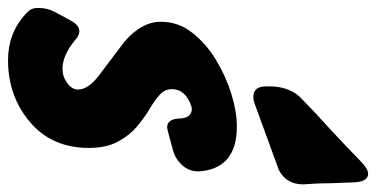

<svg xmlns="http://www.w3.org/2000/svg" viewBox="-278 -698 959 490"><g transform="rotate(90 202.0 -452.5)"><path d="M204 -619Q177 -619 177 -651V-661Q177 -707 203 -737Q249 -782 285 -814Q326 -852 366 -891Q387 -912 400 -912Q421 -912 422 -873L424 -820Q424 -784 427 -746Q427 -703 390 -684L220 -622Q212 -619 204 -619ZM110 7Q41 7 -8 -38Q-23 -51 -23 -66V-74Q-23 -94 -12.5 -113.5Q-2 -133 9.5 -154Q21 -175 36 -175Q47 -175 59 -164Q98 -132 132 -132Q152 -132 168.5 -144Q185 -156 185 -172Q185 -196 153 -222L63 -290Q12 -334 12 -383Q12 -427 39.5 -462.5Q67 -498 109 -523.5Q151 -549 196.5 -563Q242 -577 279 -577Q388 -577 394 -479Q394 -456 379 -438.5Q364 -421 340 -414Q286 -399 282 -399Q260 -399 259 -430.5Q258 -462 234 -462L228 -461Q184 -446 184 -411Q184 -393 198.5 -380Q213 -367 235 -354Q257 -341 279.5 -322Q302 -303 318 -273.5Q334 -244 334 -199Q334 -105 268 -49Q202 7 110 7Z"/></g></svg>

Font: Bangerz
Style: Bold
Weight: 700
Designer: vernon adams
Foundry: Vernon Adams
Version: Version 2.10;February 7, 2025;FontCreator 13.0.0.2683 64-bit